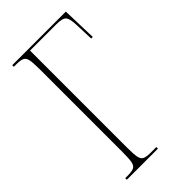

<svg xmlns="http://www.w3.org/2000/svg" viewBox="-222 -780 846 846"><g transform="rotate(-45 201.0 -357.0)"><path d="M36 0V-10H53Q78 -10 90 -16Q102 -22 105.5 -40.5Q109 -59 109 -98V-616Q109 -655 105.5 -673.5Q102 -692 90 -698Q78 -704 53 -704H36V-714H370L375 -551H365L362 -635Q361 -676 351 -690Q341 -704 302 -704H137V-98Q137 -59 140.5 -40.5Q144 -22 156 -16Q168 -10 193 -10H230V0Z"/></g></svg>

Font: Noto Serif Display ExtraCondensed Thin
Style: Regular
Weight: 100
Width: 2
Designer: Monotype Design Team
Foundry: Monotype Imaging Inc.
Version: Version 2.009